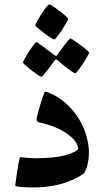

<svg xmlns="http://www.w3.org/2000/svg" viewBox="-20 -844 468 870"><path d="M382.8 -153.8Q382.8 -136.2 380.6 -120.4Q378.4 -104.5 374.8 -91.3Q371.1 -78.1 366.5 -68.6Q361.8 -59.1 356.4 -55.7Q330.6 -38.1 302.5 -26.4Q274.4 -14.6 245.8 -7.6Q217.3 -0.5 188.2 2.4Q159.2 5.4 132.3 5.4Q117.7 5.4 102.8 4.9Q87.9 4.4 75.9 3.4Q64 2.4 56.4 0.5Q48.8 -1.5 48.8 -3.9Q48.8 -5.4 50.3 -15.1Q51.8 -24.9 54 -39.3Q56.2 -53.7 58.3 -70.1Q60.5 -86.4 63.2 -100.3Q65.9 -114.3 68.1 -123.3Q70.3 -132.3 71.8 -132.3Q75.2 -132.3 95 -129.6Q114.7 -127 140.6 -127Q220.7 -127 270.5 -139.2Q320.3 -151.4 334.5 -169.4Q331.1 -195.3 310.8 -215.6Q290.5 -235.8 263.4 -251Q236.3 -266.1 207 -275.9Q177.7 -285.6 155.8 -289.6Q145.5 -293.5 145.5 -303.7Q145.5 -307.1 148.2 -317.9Q150.9 -328.6 154.8 -342.5Q158.7 -356.4 163.1 -371.8Q167.5 -387.2 172.1 -399.9Q176.8 -412.6 179.7 -420.9Q182.6 -429.2 183.6 -429.2Q185.1 -429.2 189.5 -428Q193.8 -426.8 195.3 -426.3Q241.7 -408.2 276.9 -377.2Q312 -346.2 335.4 -308.8Q358.9 -271.5 370.8 -231Q382.8 -190.4 382.8 -153.8ZM140.1 -730Q140.1 -733.9 148.7 -749Q157.2 -764.2 168 -781Q178.7 -797.9 189.5 -811Q200.2 -824.2 204.1 -824.2Q205.6 -824.2 212.6 -820.1Q219.7 -815.9 229 -809.3Q238.3 -802.7 248.8 -794.7Q259.3 -786.6 268.3 -779.5Q277.3 -772.5 283.2 -766.6Q289.1 -760.7 289.1 -758.8Q289.1 -756.3 284.9 -748.8Q280.8 -741.2 274.7 -730.5Q268.6 -719.7 260.7 -708Q252.9 -696.3 245.8 -687Q238.8 -677.7 233.4 -671.4Q228 -665 226.1 -665Q222.2 -665 208.3 -674.1Q194.3 -683.1 179.2 -694.6Q164.1 -706.1 152.1 -716.3Q140.1 -726.6 140.1 -730ZM168 -496.1Q164.1 -496.1 150.6 -505.1Q137.2 -514.2 122.3 -525.6Q107.4 -537.1 95.7 -547.6Q84 -558.1 84 -560.5Q84 -564.5 92.5 -579.3Q101.1 -594.2 111.6 -610.6Q122.1 -627 132.1 -640.1Q142.1 -653.3 145.5 -653.3Q147.5 -653.3 160.4 -644Q173.3 -634.8 188 -623.5L226.6 -594.2Q231 -590.8 234.9 -590.8Q236.8 -590.8 240.2 -596.2Q254.9 -616.2 266.6 -632.8Q276.9 -647 286.6 -658.4Q296.4 -669.9 299.3 -669.9Q300.8 -669.9 307.6 -665.8Q314.5 -661.6 324 -654.8Q333.5 -647.9 344 -640.4Q354.5 -632.8 363.3 -625.7Q372.1 -618.7 377.9 -613Q383.8 -607.4 383.8 -605.5Q383.8 -603 379.6 -595.2Q375.5 -587.4 369.1 -576.9Q362.8 -566.4 355.2 -554.7Q347.7 -543 340.6 -533.7Q333.5 -524.4 328.4 -518.1Q323.2 -511.7 322.3 -511.7Q316.9 -511.7 304.2 -520.8Q291.5 -529.8 277.3 -540.5Q260.7 -553.2 242.2 -570.3Q238.3 -574.7 234.9 -574.7Q231 -574.7 226.6 -568.4L199.7 -532.2Q189 -518.6 179.7 -507.3Q170.4 -496.1 168 -496.1Z"/></svg>

Font: Accordance
Style: Bold
Weight: 700
Version: Version 1.2 (build January 31, 2020) Miklal Software Solutio